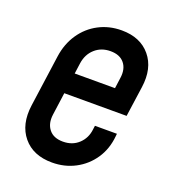

<svg xmlns="http://www.w3.org/2000/svg" viewBox="-110 -643 664 739"><g transform="rotate(20 222.5 -273.0)"><path d="M185 12.5Q107.5 12.5 66.5 -37Q25.5 -86.5 36.5 -167L66 -378.5Q73.5 -432 101 -472.5Q128.5 -513 170.8 -535.2Q213 -557.5 264.5 -557.5Q341 -557.5 382 -508.2Q423 -459 411.5 -378.5L394 -254.5H124L135.5 -339.5H315.5L321.5 -383.5Q327 -421.5 308.2 -444.5Q289.5 -467.5 251.5 -467.5Q213.5 -467.5 187.8 -444.5Q162 -421.5 156.5 -383.5L126 -162Q121 -124.5 139.8 -101Q158.5 -77.5 197 -77.5Q235.5 -77.5 261 -101.2Q286.5 -125 290.5 -162L292.5 -177H382.5L381.5 -167Q376.5 -113 349.2 -72.8Q322 -32.5 279.2 -10Q236.5 12.5 185 12.5Z"/></g></svg>

Font: Mohave Light Medium
Style: Italic
Weight: 500
Italic angle: -8°
Version: Version 2.003